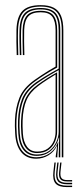

<svg xmlns="http://www.w3.org/2000/svg" viewBox="-20 -626 328 764"><path d="M225.8 0V-505Q225.8 -556 206.2 -577.9Q186.8 -599.8 142 -599.8Q94.8 -599.8 74.1 -578Q53.5 -556.2 51.8 -507.5Q51 -485 51.5 -458.8Q52 -432.5 52.8 -406.8H46.5Q45.8 -432.8 45.2 -459.4Q44.8 -486 45.5 -507.8Q47.2 -560 69.6 -582.8Q92 -605.5 142 -605.5Q174.2 -605.5 193.9 -595.2Q213.5 -585 222.8 -563Q232 -541 232 -505V0ZM126.8 -11.2Q157 -11.2 176.1 -26Q195.2 -40.8 204.4 -61.8Q213.5 -82.8 213.5 -101.2V-347Q195 -337.2 170.9 -322.6Q146.8 -308 127 -293.8Q89 -266.5 74.4 -231.8Q59.8 -197 57.8 -146.5Q57.2 -132.2 57.5 -123.4Q57.8 -114.5 58.8 -95Q61 -54.2 78.9 -32.8Q96.8 -11.2 126.8 -11.2ZM127.2 -17Q99.5 -17 83.2 -37.2Q67 -57.5 64.8 -95.2Q63.8 -112.5 63.5 -123.1Q63.2 -133.8 63.8 -146.2Q65.8 -198.5 80.6 -231.2Q95.5 -264 130.5 -289.5Q146.8 -301.5 167.6 -314.8Q188.5 -328 207.2 -338.2V-101Q207.2 -82.8 199.4 -63.2Q191.5 -43.8 174 -30.4Q156.5 -17 127.2 -17ZM127.8 -22.8Q154 -22.8 170.2 -34.9Q186.5 -47 193.9 -65.1Q201.2 -83.2 201.2 -100.8V-329.5Q186.2 -320.5 168.4 -309Q150.5 -297.5 133 -284.5Q99.2 -259 85.5 -227.4Q71.8 -195.8 70 -146.2Q69.5 -133 69.8 -124.1Q70 -115.2 71 -95.5Q73 -61.5 87.6 -42.1Q102.2 -22.8 127.8 -22.8ZM124.2 5.5Q85.5 5.5 64.2 -20.9Q43 -47.2 40.5 -93.8Q39.5 -111.5 39.2 -123.8Q39 -136 39.5 -147.8Q41.5 -196.5 56.8 -236Q72 -275.5 118 -308.2Q131.2 -317.5 145 -326.6Q158.8 -335.8 172.9 -344.5Q187 -353.2 201.2 -361V-505Q201.2 -542 188.1 -559.6Q175 -577.2 142 -577.2Q107.2 -577.2 92.4 -560.5Q77.5 -543.8 76.2 -506.8Q75.5 -485.5 75.9 -461.4Q76.2 -437.2 77 -406.8H71Q70.2 -435.8 69.9 -461.1Q69.5 -486.5 70 -506.8Q71.2 -546.5 87.4 -564.8Q103.5 -583 142 -583Q178.2 -583 192.9 -564.1Q207.5 -545.2 207.5 -505V-357.2Q184.5 -345 162.2 -331Q140 -317 120.5 -303Q77.2 -272 62.4 -234Q47.5 -196 45.5 -147.5Q45 -133 45.2 -123.8Q45.5 -114.5 46.5 -94.2Q49 -48.8 69.4 -24.5Q89.8 -0.2 125 -0.2Q155.2 -0.2 177.9 -16.4Q200.5 -32.5 210.5 -60.2H212L208.2 -7.2V0H201.8V-4.8L207.2 -44.8H205.8Q195 -21.5 172.8 -8Q150.5 5.5 124.2 5.5ZM213.8 0V-15L215.5 -78.8H214Q208 -50 184.6 -27.9Q161.2 -5.8 125.8 -5.8Q92.8 -5.8 73.9 -28.8Q55 -51.8 52.8 -94.5Q51.8 -112.2 51.5 -123.2Q51.2 -134.2 51.8 -147.2Q53.5 -194.5 67.5 -231.4Q81.5 -268.2 124 -298.8Q138.2 -308.8 154.2 -318.6Q170.2 -328.5 185.8 -337.5Q201.2 -346.5 213.5 -353V-505Q213.5 -550 197 -569.2Q180.5 -588.5 142 -588.5Q101.8 -588.5 83.5 -569.6Q65.2 -550.8 64 -507Q63.2 -484.5 63.8 -458.4Q64.2 -432.2 65 -406.8H58.8Q58 -432.8 57.5 -459.4Q57 -486 57.8 -507.2Q59.2 -553.5 78.6 -573.9Q98 -594.2 142 -594.2Q183.5 -594.2 201.6 -573.5Q219.8 -552.8 219.8 -505V0ZM201.8 20.8 197.8 57.2Q194.5 87 205.9 99.9Q217.2 112.8 246.8 112.8H267V118.5H246.8Q214 118.5 201.4 104.4Q188.8 90.2 192.5 57.2L196.5 20.8ZM224.8 20.8 220.8 56.5Q218.8 74.8 224.8 82.6Q230.8 90.5 246.8 90.5H267V96H246.8Q227.5 96 220.2 86.9Q213 77.8 215.5 56.5L219.5 20.8ZM213.2 20.8 209.2 57Q206.5 81 215.2 91.2Q224 101.5 246.8 101.5H267V107.2H246.8Q220.8 107.2 210.9 95.5Q201 83.8 204 57L208 20.8Z"/></svg>

Font: Big Shoulders Inline Display ExtraLight
Style: Regular
Weight: 250
Version: Version 2.002